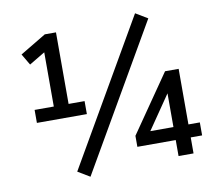

<svg xmlns="http://www.w3.org/2000/svg" viewBox="-82 -825 1061 946"><g transform="rotate(-10 448.5 -352.5)"><path d="M82 -282V-347H178V-638H211L99 -571L66 -627L196 -705H252V-347H332V-282ZM296 25 236 -11 652 -730 712 -694ZM741 0V-80H549V-135L748 -423H816V-145H873V-80H816V0ZM741 -145V-340H759L613 -127V-145Z"/></g></svg>

Font: Nunito Sans 12pt ExtraLight 12pt Medium
Style: Regular
Weight: 500
Version: Version 3.101;gftools[0.9.27]